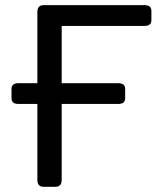

<svg xmlns="http://www.w3.org/2000/svg" viewBox="-20 -720 623 740"><path d="M51.3 -319.3Q24.4 -319.3 24.4 -341.3V-377.4Q24.4 -399.4 51.3 -399.4H124V-673.3Q124 -700.2 148.4 -700.2H536.6Q563.5 -700.2 563.5 -678.2V-642.1Q563.5 -620.1 536.6 -620.1H217.8V-399.4H435.5Q462.4 -399.4 462.4 -377.4V-341.3Q462.4 -319.3 435.5 -319.3H217.8V-26.9Q217.8 0 193.4 0H148.4Q124 0 124 -26.9V-319.3Z"/></svg>

Font: Istok Web
Style: Regular
Weight: 400
Designer: Andrey V. Panov
Foundry: Andrey V. Panov
Version: Version 1.0.2g